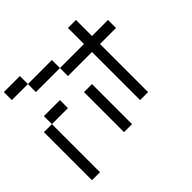

<svg xmlns="http://www.w3.org/2000/svg" viewBox="-206 -1165 1412 1412"><g transform="rotate(45 500.0 -458.5)"><path d="M0 -166.7H83.3V0H0ZM0 -666.7V-750H166.7V-916.7H250V-750H750V-666.7H250V-416.7H166.7V-666.7ZM166.7 -166.7H83.3V-416.7H166.7ZM916.7 -83.3V0H416.7V-83.3ZM333.3 -83.3V-250H416.7V-83.3ZM833.3 -416.7H416.7V-500H833.3Z"/></g></svg>

Font: Galmuri11 Regular
Style: Regular
Weight: 400
Designer: Minseo Lee (Quiple)
Version: Version 2.356;hotconv 1.1.0;makeotfexe 2.6.0 DEVELOPMENT